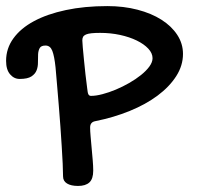

<svg xmlns="http://www.w3.org/2000/svg" viewBox="-29 -529 653 637"><path d="M180.2 56.2Q180.2 40 179 14.2Q177.7 -11.7 175.8 -43Q173.8 -74.2 171.4 -109.4Q168.9 -144.5 166 -179.2Q163.1 -213.9 160.4 -246.3Q157.7 -278.8 155.3 -305.2Q151.4 -342.8 144.5 -360.4Q137.7 -377.9 122.1 -377.9Q107.4 -377.9 102.8 -369.6Q98.1 -361.3 97.4 -349.1Q96.7 -336.9 96.9 -322.5Q97.2 -308.1 92.5 -295.9Q87.9 -283.7 75.2 -275.4Q62.5 -267.1 36.1 -267.1Q17.6 -267.1 4.4 -282.5Q-8.8 -297.9 -8.8 -327.1Q-8.8 -368.2 15.4 -401.6Q39.6 -435.1 83.5 -458.7Q127.4 -482.4 189.5 -495.6Q251.5 -508.8 327.1 -508.8Q381.3 -508.8 427.2 -496.8Q473.1 -484.9 506.6 -463.6Q540 -442.4 559.1 -413.3Q578.1 -384.3 578.1 -350.1Q578.1 -311.5 555.7 -276.4Q533.2 -241.2 493.9 -211.9Q454.6 -182.6 401.4 -160.9Q348.1 -139.2 287.1 -127Q270 -124 270 -106Q270 -93.8 271.7 -75.4Q273.4 -57.1 275.1 -37.1Q276.9 -17.1 278.6 2.4Q280.3 22 280.3 37.1Q280.3 64.5 267.6 76.2Q254.9 87.9 230 87.9Q206.5 87.9 193.4 79.8Q180.2 71.8 180.2 56.2ZM477.1 -335.9Q477.1 -352.5 462.9 -367.7Q448.7 -382.8 424.8 -394.5Q400.9 -406.2 369.4 -413.1Q337.9 -419.9 303.2 -419.9Q286.1 -419.9 274.7 -418.7Q263.2 -417.5 256.3 -414.6Q249.5 -411.6 246.8 -407Q244.1 -402.3 244.1 -395Q244.1 -390.1 245.6 -372.3Q247.1 -354.5 249.5 -331.1Q252 -307.6 254.6 -282Q257.3 -256.3 260.3 -235.8Q261.7 -220.7 264.4 -215.8Q267.1 -210.9 272.9 -210.9Q289.6 -210.9 311 -216.6Q332.5 -222.2 355.2 -231.7Q377.9 -241.2 399.7 -253.7Q421.4 -266.1 438.7 -280Q456.1 -293.9 466.6 -308.3Q477.1 -322.8 477.1 -335.9Z"/></svg>

Font: Gochi Hand Cyrillic
Style: Regular
Weight: 400
Designer: Juan Pablo del Peral; Denis Ignatov
Foundry: Juan Pablo del Peral; Denis Ignatov
Version: Version 1.00 June 29, 2018, initial release